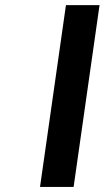

<svg xmlns="http://www.w3.org/2000/svg" viewBox="-20 -739 419 759"><path d="M271 0 373.5 -718.8H240.7L138.2 0Z"/></svg>

Font: Winston SemiBold
Style: Italic
Weight: 600
Italic angle: -8.13011°
Designer: Vernon Adams, Kim Jin-seong, David Berlow, Cristiano Sobral
Foundry: The Winston Project Authors
Version: Version 3.004